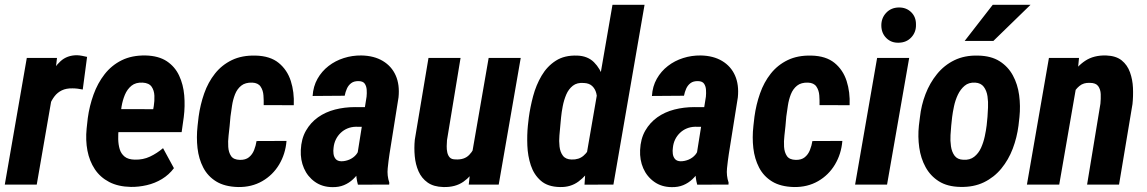

<svg xmlns="http://www.w3.org/2000/svg" viewBox="-22 -770 4787 801"><path d="M201.2 -403.3 131.3 0H-2L89.8 -528.3H215.8ZM341.3 -532.7 323.2 -396.5Q312.5 -398.9 301.5 -400.1Q290.5 -401.4 280.3 -401.4Q254.4 -401.9 236.1 -393.1Q217.8 -384.3 205.6 -368.4Q193.4 -352.5 185.3 -332.5Q177.2 -312.5 172.9 -291L149.4 -300.8Q153.3 -331.5 161.9 -372.6Q170.4 -413.6 186.8 -451.7Q203.1 -489.7 230.5 -514.6Q257.8 -539.6 299.3 -539.6Q310.5 -539.1 320.6 -537.1Q330.6 -535.2 341.3 -532.7Z M523.9 9.8Q471.2 8.8 433.6 -10.7Q396 -30.3 373.5 -64.2Q351.1 -98.1 342.8 -141.4Q334.5 -184.6 339.4 -233.9L344.2 -277.3Q351.1 -328.1 368.2 -375.5Q385.3 -422.9 414.3 -460.2Q443.4 -497.6 485.8 -518.6Q528.3 -539.6 585.4 -538.6Q640.1 -537.1 674.1 -514.4Q708 -491.7 725.3 -454.6Q742.7 -417.5 746.6 -372.3Q750.5 -327.1 744.6 -281.2L735.8 -218.8H391.6L408.7 -314.9L617.2 -314.5L619.6 -328.1Q623 -348.6 622.1 -370.8Q621.1 -393.1 610.4 -408.4Q599.6 -423.8 573.2 -425.3Q544.4 -426.8 526.6 -412.4Q508.8 -397.9 499 -374.5Q489.3 -351.1 485.1 -325.4Q481 -299.8 478.5 -277.3L473.1 -233.4Q470.7 -211.4 471.2 -189.2Q471.7 -167 477.3 -147.9Q482.9 -128.9 497.8 -116.7Q512.7 -104.5 540.5 -104Q574.7 -103 603.8 -116.7Q632.8 -130.4 658.2 -151.9L703.6 -68.4Q683.1 -41 653.8 -23.2Q624.5 -5.4 590.6 2.4Q556.6 10.3 523.9 9.8Z M979 -103Q1002.4 -102.5 1016.6 -114Q1030.8 -125.5 1038.1 -144Q1045.4 -162.6 1048.3 -181.6L1173.3 -182.1Q1168.9 -127.9 1142.6 -83.7Q1116.2 -39.6 1072 -14.2Q1027.8 11.2 971.2 10.3Q915.5 8.8 880.1 -12.9Q844.7 -34.7 825.9 -71Q807.1 -107.4 802 -152.1Q796.9 -196.8 802.2 -244.6L806.6 -283.2Q813.5 -333.5 829.8 -380.1Q846.2 -426.8 874.8 -462.9Q903.3 -499 945.3 -519.3Q987.3 -539.6 1044.4 -538.1Q1105 -536.6 1140.6 -507.6Q1176.3 -478.5 1191.2 -432.1Q1206.1 -385.7 1203.6 -331.1L1078.1 -331.5Q1078.6 -350.6 1077.1 -371.8Q1075.7 -393.1 1065.2 -408.7Q1054.7 -424.3 1030.3 -425.3Q1001.5 -426.3 984.4 -412.6Q967.3 -398.9 958.5 -376.5Q949.7 -354 946 -329.1Q942.4 -304.2 939.5 -283.7L936 -244.6Q934.6 -228 931.6 -204.3Q928.7 -180.7 930.2 -157.5Q931.6 -134.3 942.1 -118.9Q952.6 -103.5 979 -103Z M1468.3 -121.6 1507.3 -366.7Q1508.8 -380.9 1507.8 -395.5Q1506.8 -410.2 1499.8 -420.7Q1492.7 -431.2 1474.6 -431.6Q1455.1 -432.1 1443.4 -423.3Q1431.6 -414.6 1425.3 -400.4Q1418.9 -386.2 1416 -370.6L1282.2 -369.6Q1284.7 -409.7 1302.5 -441.2Q1320.3 -472.7 1348.6 -494.6Q1377 -516.6 1412.4 -527.8Q1447.8 -539.1 1485.8 -538.6Q1538.6 -537.6 1575.2 -515.6Q1611.8 -493.7 1628.9 -455.1Q1646 -416.5 1640.6 -363.8L1603 -127.9Q1598.6 -99.1 1595.5 -68.1Q1592.3 -37.1 1602.1 -8.3L1601.6 0L1471.2 0.5Q1462.9 -29.3 1463.6 -60.3Q1464.4 -91.3 1468.3 -121.6ZM1519.5 -322.8 1505.9 -240.7 1462.4 -241.2Q1443.4 -240.7 1427.5 -234.1Q1411.6 -227.5 1399.2 -215.6Q1386.7 -203.6 1379.2 -188.2Q1371.6 -172.9 1369.6 -153.8Q1367.7 -141.1 1369.4 -128.2Q1371.1 -115.2 1378.7 -106.4Q1386.2 -97.7 1401.9 -97.2Q1418.9 -97.2 1435.5 -104.2Q1452.1 -111.3 1463.4 -124.5Q1474.6 -137.7 1476.6 -155.3L1501 -100.6Q1492.7 -78.6 1480.2 -58.3Q1467.8 -38.1 1450.9 -22.2Q1434.1 -6.3 1412.8 2.4Q1391.6 11.2 1364.7 10.7Q1322.3 10.3 1291.7 -11.5Q1261.2 -33.2 1246.1 -67.9Q1231 -102.5 1232.9 -144Q1234.9 -190.9 1254.4 -224.9Q1273.9 -258.8 1304.9 -280.8Q1335.9 -302.7 1375.7 -313Q1415.5 -323.2 1459 -323.2Z M1948.2 -134.3 2016.6 -528.3H2150.4L2058.6 0H1933.6ZM1978 -237.8 2010.3 -239.3Q2006.3 -199.2 1995.8 -155.3Q1985.4 -111.3 1965.1 -73.2Q1944.8 -35.2 1911.1 -11.7Q1877.4 11.7 1827.6 10.3Q1787.1 9.3 1762 -8.5Q1736.8 -26.4 1724.1 -55.2Q1711.4 -84 1708.3 -118.4Q1705.1 -152.8 1708.5 -187L1765.6 -528.3H1899.4L1842.8 -185.1Q1841.8 -173.8 1841.6 -160.4Q1841.3 -147 1844 -134.3Q1846.7 -121.6 1854.2 -113.3Q1861.8 -105 1877.9 -105Q1915 -102.5 1935.5 -123.8Q1956.1 -145 1965.1 -176.8Q1974.1 -208.5 1978 -237.8Z M2424.8 -123 2533.2 -750H2667L2537.1 0L2416.5 0.5ZM2180.2 -245.6 2184.1 -279.8Q2189.9 -322.8 2202.1 -368.9Q2214.4 -415 2237.5 -454.3Q2260.7 -493.7 2296.9 -516.8Q2333 -540 2386.2 -538.1Q2429.7 -536.6 2456.1 -510.3Q2482.4 -483.9 2495.1 -444.3Q2507.8 -404.8 2511 -362.5Q2514.2 -320.3 2512.2 -286.6L2505.9 -235.8Q2499 -200.2 2485.1 -157.2Q2471.2 -114.3 2447.8 -75.7Q2424.3 -37.1 2391.4 -12.7Q2358.4 11.7 2313.5 10.3Q2263.2 9.3 2234.4 -15.9Q2205.6 -41 2192.6 -80.1Q2179.7 -119.1 2178 -163.1Q2176.3 -207 2180.2 -245.6ZM2318.8 -280.8 2315.4 -244.6Q2314 -228 2311.8 -204.8Q2309.6 -181.6 2312.3 -158.7Q2314.9 -135.7 2326.4 -120.4Q2337.9 -105 2362.8 -104.5Q2393.1 -103.5 2412.6 -120.6Q2432.1 -137.7 2442.9 -163.3Q2453.6 -189 2457.5 -214.4L2470.2 -307.6Q2471.7 -324.2 2470.9 -343.8Q2470.2 -363.3 2465.6 -381.3Q2460.9 -399.4 2448.5 -411.1Q2436 -422.9 2414.1 -423.8Q2385.7 -426.3 2367.9 -412.4Q2350.1 -398.4 2340.3 -375.5Q2330.6 -352.5 2325.7 -327.1Q2320.8 -301.8 2318.8 -280.8Z M2883.8 -121.6 2922.9 -366.7Q2924.3 -380.9 2923.3 -395.5Q2922.4 -410.2 2915.3 -420.7Q2908.2 -431.2 2890.1 -431.6Q2870.6 -432.1 2858.9 -423.3Q2847.2 -414.6 2840.8 -400.4Q2834.5 -386.2 2831.5 -370.6L2697.8 -369.6Q2700.2 -409.7 2718 -441.2Q2735.8 -472.7 2764.2 -494.6Q2792.5 -516.6 2827.9 -527.8Q2863.3 -539.1 2901.4 -538.6Q2954.1 -537.6 2990.7 -515.6Q3027.3 -493.7 3044.4 -455.1Q3061.5 -416.5 3056.2 -363.8L3018.6 -127.9Q3014.2 -99.1 3011 -68.1Q3007.8 -37.1 3017.6 -8.3L3017.1 0L2886.7 0.5Q2878.4 -29.3 2879.2 -60.3Q2879.9 -91.3 2883.8 -121.6ZM2935.1 -322.8 2921.4 -240.7 2877.9 -241.2Q2858.9 -240.7 2843 -234.1Q2827.1 -227.5 2814.7 -215.6Q2802.2 -203.6 2794.7 -188.2Q2787.1 -172.9 2785.2 -153.8Q2783.2 -141.1 2784.9 -128.2Q2786.6 -115.2 2794.2 -106.4Q2801.8 -97.7 2817.4 -97.2Q2834.5 -97.2 2851.1 -104.2Q2867.7 -111.3 2878.9 -124.5Q2890.1 -137.7 2892.1 -155.3L2916.5 -100.6Q2908.2 -78.6 2895.8 -58.3Q2883.3 -38.1 2866.5 -22.2Q2849.6 -6.3 2828.4 2.4Q2807.1 11.2 2780.3 10.7Q2737.8 10.3 2707.3 -11.5Q2676.8 -33.2 2661.6 -67.9Q2646.5 -102.5 2648.4 -144Q2650.4 -190.9 2669.9 -224.9Q2689.5 -258.8 2720.5 -280.8Q2751.5 -302.7 2791.3 -313Q2831.1 -323.2 2874.5 -323.2Z M3297.9 -103Q3321.3 -102.5 3335.4 -114Q3349.6 -125.5 3356.9 -144Q3364.3 -162.6 3367.2 -181.6L3492.2 -182.1Q3487.8 -127.9 3461.4 -83.7Q3435.1 -39.6 3390.9 -14.2Q3346.7 11.2 3290 10.3Q3234.4 8.8 3199 -12.9Q3163.6 -34.7 3144.8 -71Q3126 -107.4 3120.8 -152.1Q3115.7 -196.8 3121.1 -244.6L3125.5 -283.2Q3132.3 -333.5 3148.7 -380.1Q3165 -426.8 3193.6 -462.9Q3222.2 -499 3264.2 -519.3Q3306.2 -539.6 3363.3 -538.1Q3423.8 -536.6 3459.5 -507.6Q3495.1 -478.5 3510 -432.1Q3524.9 -385.7 3522.5 -331.1L3397 -331.5Q3397.5 -350.6 3396 -371.8Q3394.5 -393.1 3384 -408.7Q3373.5 -424.3 3349.1 -425.3Q3320.3 -426.3 3303.2 -412.6Q3286.1 -398.9 3277.3 -376.5Q3268.6 -354 3264.9 -329.1Q3261.2 -304.2 3258.3 -283.7L3254.9 -244.6Q3253.4 -228 3250.5 -204.3Q3247.6 -180.7 3249 -157.5Q3250.5 -134.3 3261 -118.9Q3271.5 -103.5 3297.9 -103Z M3771 -528.3 3678.7 0H3545.4L3637.2 -528.3ZM3654.8 -662.6Q3654.3 -694.3 3674.8 -716.3Q3695.3 -738.3 3727.5 -738.8Q3758.8 -739.3 3779.3 -719.2Q3799.8 -699.2 3799.3 -667.5Q3800.3 -636.2 3780 -614.3Q3759.8 -592.3 3727.1 -591.8Q3696.3 -590.8 3675.8 -611.1Q3655.3 -631.3 3654.8 -662.6Z M3811.5 -246.1 3815.9 -281.2Q3821.3 -331.1 3839.1 -377.4Q3856.9 -423.8 3887 -460.9Q3917 -498 3959.7 -518.8Q4002.4 -539.6 4058.1 -538.1Q4112.8 -537.1 4148.2 -514.6Q4183.6 -492.2 4203.6 -455.3Q4223.6 -418.5 4229.7 -373.3Q4235.8 -328.1 4231 -281.7L4227.1 -246.6Q4220.7 -196.3 4203.1 -149.9Q4185.5 -103.5 4155.5 -66.9Q4125.5 -30.3 4082.8 -9.5Q4040 11.2 3984.4 9.8Q3930.2 8.8 3894.8 -13.7Q3859.4 -36.1 3839.4 -72.8Q3819.3 -109.4 3813 -154.5Q3806.6 -199.7 3811.5 -246.1ZM3950.2 -281.7 3946.3 -245.1Q3944.8 -229.5 3943.4 -206.3Q3941.9 -183.1 3945.3 -159.7Q3948.7 -136.2 3960.4 -120.4Q3972.2 -104.5 3996.6 -103.5Q4023.9 -101.6 4042.2 -116Q4060.5 -130.4 4070.8 -153.3Q4081.1 -176.3 4086.4 -201.4Q4091.8 -226.6 4094.2 -247.1L4097.7 -282.7Q4098.6 -297.9 4099.9 -321.5Q4101.1 -345.2 4097.7 -368.4Q4094.2 -391.6 4082.3 -407.7Q4070.3 -423.8 4046.4 -425.3Q4019.5 -426.8 4002.2 -412.1Q3984.9 -397.5 3974.1 -374.8Q3963.4 -352.1 3958 -326.7Q3952.6 -301.3 3950.2 -281.7ZM4002.4 -599.1 4119.6 -750H4277.3L4122.1 -599.1Z M4467.8 -408.2 4397 0H4262.2L4354 -528.3H4479.5ZM4426.3 -282.2 4395.5 -280.3Q4398.9 -322.3 4411.1 -367.9Q4423.3 -413.6 4446.5 -453.1Q4469.7 -492.7 4505.4 -516.4Q4541 -540 4592.8 -538.6Q4633.8 -537.1 4657.5 -518.1Q4681.2 -499 4692.1 -468.5Q4703.1 -438 4704.6 -403.6Q4706.1 -369.1 4702.6 -335.9L4646.5 0H4513.2L4568.8 -337.4Q4570.8 -357.4 4570.1 -377.2Q4569.3 -397 4559.6 -410.6Q4549.8 -424.3 4524.9 -424.3Q4498.5 -425.8 4481 -411.1Q4463.4 -396.5 4452.4 -373.8Q4441.4 -351.1 4435.3 -326.7Q4429.2 -302.2 4426.3 -282.2Z"/></svg>

Font: Roboto Condensed
Style: Bold Italic
Weight: 700
Italic angle: -12°
Designer: Christian Robertson
Foundry: Google
Version: Version 3.0